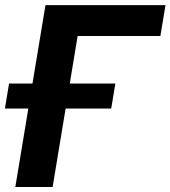

<svg xmlns="http://www.w3.org/2000/svg" viewBox="-41 -748 682 768"><path d="M621 -727.5 600.5 -604.1H269.6L169.5 0H20.3L140.9 -727.5ZM-21.3 -313.8 -4.8 -413.8H420.4L403.9 -313.8Z"/></svg>

Font: Inter
Style: Italic
Weight: 400
Italic angle: -9.3988°
Designer: Rasmus Andersson
Foundry: rsms
Version: Version 4.001;git-66647c0bb